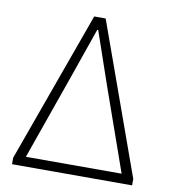

<svg xmlns="http://www.w3.org/2000/svg" viewBox="-76 -726 709 792"><g transform="rotate(10 278.5 -329.5)"><path d="M27 0V-27L255 -659H303L530 -27V0ZM78 -40H479L357 -386L281 -607H277L200 -386Z"/></g></svg>

Font: Giro Light
Style: Regular
Weight: 300
Designer: Paul D. Hunt
Foundry: Adobe Systems Incorporated
Version: Version 1.000;PS 1.0;hotconv 1.0.88;makeotf.lib2.5.647800